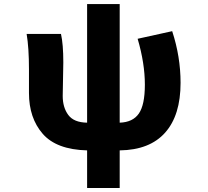

<svg xmlns="http://www.w3.org/2000/svg" viewBox="-20 -739 1040 961"><path d="M668.9 -544.9 841.8 -583Q883.8 -455.1 883.8 -324.2Q883.8 -162.1 806.6 -75.2Q729.5 11.7 579.1 13.7V202.1H416V13.7Q262.7 9.8 193.8 -69.3Q125 -148.4 125 -273.4V-391.6Q125 -500 113.3 -569.3H285.2Q296.9 -517.6 296.9 -426.8Q296.9 -404.3 295.4 -342.3Q293.9 -280.3 293.9 -258.8Q293.9 -201.2 321.8 -163.6Q349.6 -126 416 -125V-718.8H579.1V-125Q644.5 -127 674.8 -170.4Q705.1 -213.9 705.1 -315.4Q705.1 -421.9 668.9 -544.9Z"/></svg>

Font: GenEi Gothic M Heavy
Style: Regular
Weight: 800
Designer: o_tamon (Modified); [Source Han Sans]
Ryoko NISHIZUKA  (kana & ideographs); Paul D. Hunt (Latin, Greek & Cyrillic); Wenl
Version: Version 1.1a;Original Version 1.004